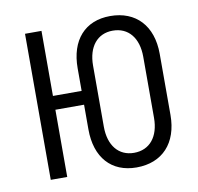

<svg xmlns="http://www.w3.org/2000/svg" viewBox="-68 -631 736 712"><g transform="rotate(-10 300.0 -275.0)"><path d="M391 10C488 10 548 -54 548 -160V-390C548 -496 488 -560 391 -560C296 -560 239 -496 239 -390V-305H131V-550H69V0H131V-253H239V-160C239 -54 296 10 391 10ZM391 -45C333 -45 297 -89 297 -160V-390C297 -461 333 -505 391 -505C450 -505 486 -461 486 -390V-160C486 -89 450 -45 391 -45Z"/></g></svg>

Font: JetBrains Mono ExtraLight
Style: Regular
Weight: 240
Monospace: yes
Designer: Philipp Nurullin, Konstantin Bulenkov
Foundry: JetBrains
Version: Version 2.305